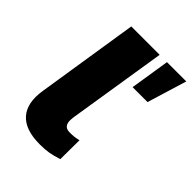

<svg xmlns="http://www.w3.org/2000/svg" viewBox="-206 -811 928 928"><g transform="rotate(45 258.5 -347.0)"><path d="M231 11Q131 11 87.5 -38.5Q44 -88 59 -182L141 -705H335L254 -195Q251 -174 254 -160Q257 -146 266.5 -139Q276 -132 294 -132Q310 -132 323.5 -133.5Q337 -135 353 -139L352 -9Q319 2 293 6.5Q267 11 231 11ZM353 -502 385 -705H517L455 -502Z"/></g></svg>

Font: Nunito Sans 6pt Black
Style: Italic
Weight: 900
Italic angle: -9°
Version: Version 3.101;gftools[0.9.27]